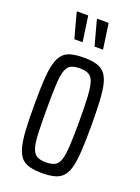

<svg xmlns="http://www.w3.org/2000/svg" viewBox="-136 -754 598 822"><g transform="rotate(20 163.0 -343.0)"><path d="M164 8Q129 8 105 1.5Q81 -5 67 -22Q53 -39 45.5 -68.5Q38 -98 35.5 -144Q33 -190 33 -255Q33 -320 35.5 -366Q38 -412 45.5 -441.5Q53 -471 67 -488Q81 -505 105 -511.5Q129 -518 164 -518Q198 -518 221.5 -511.5Q245 -505 259.5 -488Q274 -471 281 -441.5Q288 -412 290.5 -366Q293 -320 293 -255Q293 -190 290.5 -144Q288 -98 281 -68.5Q274 -39 259.5 -22Q245 -5 221.5 1.5Q198 8 164 8ZM164 -41Q189 -41 204 -49Q219 -57 226 -78.5Q233 -100 235.5 -142.5Q238 -185 238 -255Q238 -324 235.5 -366.5Q233 -409 226 -431Q219 -453 204 -461Q189 -469 164 -469Q138 -469 123 -461.5Q108 -454 100.5 -431.5Q93 -409 91 -366.5Q89 -324 89 -255Q89 -185 91 -142.5Q93 -100 100.5 -78.5Q108 -57 123 -49Q138 -41 164 -41ZM228 -578H190L160 -689V-694H212L228 -583ZM135 -578H98L68 -689V-694H119L135 -583Z"/></g></svg>

Font: Saira UltraCondensed
Style: Regular
Weight: 400
Width: 1
Designer: Hector Gatti with collaboration of the Omnibus-Type team
Foundry: Omnibus-Type
Version: Version 1.101